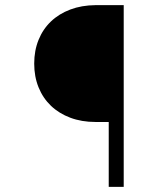

<svg xmlns="http://www.w3.org/2000/svg" viewBox="-20 -731 640 751"><path d="M405.3 0V-253.9H353.5Q299.3 -253.9 255.1 -270.5Q210.9 -287.1 179.4 -317.1Q147.9 -347.2 130.9 -389.2Q113.8 -431.2 113.8 -482.4Q113.8 -533.2 130.9 -575.2Q147.9 -617.2 179.4 -647.2Q210.9 -677.2 255.1 -693.8Q299.3 -710.4 353.5 -710.9H463.9V0Z"/></svg>

Font: Roboto Mono Light
Style: Regular
Weight: 300
Designer: Google
Version: Version 2.000985; 2015; ttfautohint (v1.3)